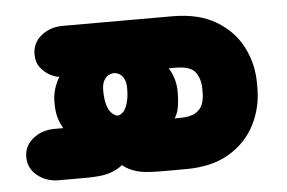

<svg xmlns="http://www.w3.org/2000/svg" viewBox="-38 -452 752 503"><g transform="rotate(-5 338.0 -201.0)"><path d="M121 -135Q115 -146 111 -156.5Q107 -167 105.5 -179Q104 -191 104 -205Q104 -222 109 -239Q114 -256 123 -270H122Q114 -270 100 -277Q86 -284 74.5 -298Q63 -312 63 -334Q63 -364 86.5 -383Q110 -402 143 -402H431Q501 -402 546.5 -374.5Q592 -347 614.5 -303Q637 -259 637 -207V-195Q637 -144 614.5 -99.5Q592 -55 546.5 -27.5Q501 0 431 0H364Q322 0 301 -6.5Q280 -13 266 -25Q251 -13 230 -6.5Q209 0 168 0H98Q65 0 41.5 -19Q18 -38 18 -68Q18 -97 41.5 -116Q65 -135 98 -135ZM266 -155Q276 -157 282.5 -165Q289 -173 293 -188Q297 -203 297 -224Q297 -241 291.5 -250.5Q286 -260 279 -263.5Q272 -267 266 -267Q260 -267 252.5 -263.5Q245 -260 239.5 -250.5Q234 -241 234 -224Q234 -203 238 -188Q242 -173 249.5 -165Q257 -157 266 -155ZM414 -135H428Q455 -135 469 -143.5Q483 -152 488 -165.5Q493 -179 493 -195V-207Q493 -231 480.5 -249Q468 -267 428 -267H410Q419 -253 423.5 -237Q428 -221 428 -205Q428 -191 427 -178.5Q426 -166 423 -155Q420 -144 414 -135Z"/></g></svg>

Font: Beiruti Black
Style: Regular
Weight: 900
Designer: Arlette Boutros
Foundry: Boutros
Version: Version 1.41